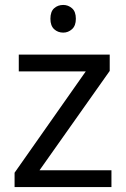

<svg xmlns="http://www.w3.org/2000/svg" viewBox="-20 -757 510 777"><path d="M431 0H39V-58L327 -468H56V-536H424V-470L140 -68H431ZM236 -737Q256 -737 271.5 -723.5Q287 -710 287 -681Q287 -653 271.5 -639Q256 -625 236 -625Q214 -625 199 -639Q184 -653 184 -681Q184 -710 199 -723.5Q214 -737 236 -737Z"/></svg>

Font: Noto Sans Thai Looped
Style: Regular
Weight: 400
Designer: Sasikarn Vongin, Ben Mitchell
Foundry: The Fontpad Ltd
Version: Version 1.001; ttfautohint (v1.8.4.7-5d5b)